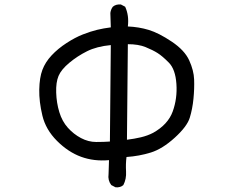

<svg xmlns="http://www.w3.org/2000/svg" viewBox="-20 -788 1040 856"><path d="M495 47 476 37Q460 16 464 -12L466 -74Q399 -68 341.5 -89Q284 -110 234 -160Q184 -210 169 -272.5Q154 -335 155 -388.5Q156 -442 169 -476.5Q182 -511 210 -541Q238 -571 276.5 -596Q315 -621 349.5 -634.5Q384 -648 413 -655Q442 -662 474 -666L472 -730Q474 -746 483 -758Q497 -770 519 -768L538 -758Q556 -719 550 -670Q599 -668 643.5 -654.5Q688 -641 745.5 -602.5Q803 -564 823.5 -519Q844 -474 845.5 -433.5Q847 -393 842.5 -347.5Q838 -302 826 -263Q814 -224 759 -174Q704 -124 652.5 -108Q601 -92 544 -88Q540 -57 542 -23.5Q544 10 530 37Q517 49 495 47ZM470 -157 474 -587Q411 -581 368 -559.5Q325 -538 289 -508Q253 -478 241 -449.5Q229 -421 230.5 -375Q232 -329 244.5 -288Q257 -247 282.5 -218.5Q308 -190 341 -172.5Q374 -155 409 -155Q444 -155 470 -157ZM663 -196Q729 -233 750 -291Q771 -349 766.5 -414Q762 -479 733 -508.5Q704 -538 682.5 -551.5Q661 -565 629 -578Q597 -591 550 -591L546 -165Q579 -169 608.5 -176Q638 -183 663 -196Z"/></svg>

Font: Kosefont JP
Style: Regular
Weight: 400
Designer: Nozomi Seto 瀬戸のぞみ
Version: Version 3.00;June 19, 2020